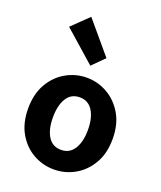

<svg xmlns="http://www.w3.org/2000/svg" viewBox="-151 -914 855 1021"><g transform="rotate(20 276.5 -403.5)"><path d="M277 12Q214 12 159.5 -18.5Q105 -49 71.5 -107Q38 -165 38 -247Q38 -329 71.5 -387Q105 -445 159.5 -476Q214 -507 277 -507Q339 -507 393.5 -476Q448 -445 482 -387Q516 -329 516 -247Q516 -165 482 -107Q448 -49 393.5 -18.5Q339 12 277 12ZM277 -99Q325 -99 350.5 -139.5Q376 -180 376 -247Q376 -315 350.5 -355.5Q325 -396 277 -396Q228 -396 203 -355.5Q178 -315 178 -247Q178 -180 203 -139.5Q228 -99 277 -99ZM271 -573 94 -729 187 -819 338 -640Z"/></g></svg>

Font: Assistant
Style: Bold
Weight: 700
Designer: Hebrew By Ben Nathan, Latin by Paul Hunt
Version: Version 3.000